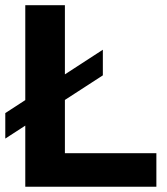

<svg xmlns="http://www.w3.org/2000/svg" viewBox="-20 -706 631 726"><path d="M75.6 0V-686.4H225.4V-126.7H571.3V0ZM0 -182V-278.4L368.9 -518V-421.1Z"/></svg>

Font: Archivo SemiBold
Style: Regular
Weight: 600
Designer: Hector Gatti
Foundry: Omnibus-Type
Version: Version 2.001